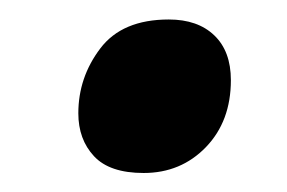

<svg xmlns="http://www.w3.org/2000/svg" viewBox="-20 -454 300 201"><path d="M130.4 -272.9Q94.7 -272.9 78.4 -290.5Q62 -308.1 62 -335.4Q62 -373 85 -403.3Q107.9 -433.6 156.7 -433.6Q187 -433.6 204.3 -417Q221.7 -400.4 221.7 -370.1Q221.7 -327.1 195.6 -300Q169.4 -272.9 130.4 -272.9Z"/></svg>

Font: Open Sans SemiCondensed
Style: Bold Italic
Weight: 700
Width: 4
Italic angle: -12°
Designer: Monotype Design Team
Foundry: Monotype Imaging Inc.
Version: Version 3.003